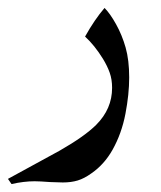

<svg xmlns="http://www.w3.org/2000/svg" viewBox="-80 -229 405 483"><path d="M212 -168Q227 -141 236 -109.5Q245 -78 245 -34Q245 8 235.5 57.5Q226 107 203 148Q182 185 150 207Q132 220 115.5 225Q99 230 78 230L46 229Q20 227 7 227Q-20 227 -51 234L-60 221L70 150Q133 114 162 85Q202 45 202 -8Q202 -29 196 -46Q190 -63 179 -81Q158 -115 134 -137Q158 -180 183 -209Q197 -195 212 -168Z"/></svg>

Font: Mirza
Style: Regular
Weight: 400
Designer: Arabic design by Kourosh Beigpour, Latin design by Eduardo Tunni, engineering by Lasse Fister
Version: Version 1.000